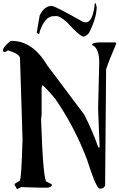

<svg xmlns="http://www.w3.org/2000/svg" viewBox="-20 -1291 829 1335"><path d="M54.7 -1006.8H61.5Q207 -1006.8 307.6 -837.9L566.4 -493.2Q627 -372.1 662.1 -269.5L666 -265.6H672.9L662.1 -533.2L669.9 -856.4Q669.9 -957 621.1 -977.5V-981.4Q621.1 -993.2 666 -996.1H782.2L789.1 -989.3Q733.4 -860.4 717.8 -808.6L710.9 -1Q702.1 20.5 679.7 20.5H672.9Q649.4 20.5 584 -184.6Q497.1 -412.1 362.3 -606.4Q284.2 -698.2 273.4 -698.2V-695.3L269.5 -680.7V-496.1L265.6 -460Q280.3 -27.3 304.7 -27.3Q341.8 -10.7 341.8 -4.9Q334 13.7 307.6 13.7H249L127 9.8L98.6 24.4L82 -4.9V-12.7L116.2 -34.2Q128.9 -34.2 136.7 -324.2L119.1 -885.7Q119.1 -915 37.1 -940.4H34.2Q21.5 -929.7 9.8 -929.7H6.8L0 -937.5Q0 -964.8 54.7 -1006.8ZM643.6 -1270.5 652.3 -1243.2Q652.3 -1167 598.6 -1061.5Q579.1 -1040 563.5 -1036.1Q536.1 -1036.1 444.3 -1137.7Q396.5 -1178.7 375 -1178.7H352.5Q293 -1178.7 255.9 -1071.3Q255.9 -1053.7 247.1 -1053.7L235.4 -1063.5L255.9 -1183.6Q288.1 -1250 339.8 -1250Q361.3 -1250 559.6 -1137.7L577.1 -1135.7Q620.1 -1135.7 636.7 -1243.2Q636.7 -1270.5 643.6 -1270.5Z"/></svg>

Font: EG Dragon Caps 
Style: Regular
Weight: 400
Designer: Bill Roach / W.K. Roach
Version: Version 1.00 April 18, 2012, initial release